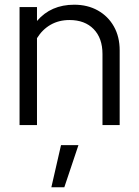

<svg xmlns="http://www.w3.org/2000/svg" viewBox="-20 -531 589 815"><path d="M63 0V-501H137V-442Q196 -511 295 -511Q352 -511 395.5 -486.5Q439 -462 463.5 -418.5Q488 -375 488 -317V0H415V-302Q415 -369 377.5 -407.5Q340 -446 275 -446Q230 -446 195 -426Q160 -406 137 -369V0ZM198 264 239 85H313L253 264Z"/></svg>

Font: Red Hat Display Variable
Style: Regular
Weight: 400
Designer: Pentagram, MCKL
Foundry: Pentagram, MCKL
Version: Version 1.021